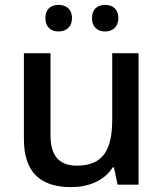

<svg xmlns="http://www.w3.org/2000/svg" viewBox="-20 -757 671 787"><path d="M166 -683C166 -645 190 -628 220 -628C249 -628 275 -645 275 -683C275 -721 249 -737 220 -737C190 -737 166 -721 166 -683ZM357 -683C357 -645 381 -628 411 -628C440 -628 465 -645 465 -683C465 -721 440 -737 411 -737C381 -737 357 -721 357 -683ZM548 -539H440V-268C440 -146 405 -78 295 -78C221 -78 187 -120 187 -203V-539H78V-187C78 -49 147 10 272 10C341 10 407 -15 442 -71H447L462 0H548Z"/></svg>

Font: Noto Sans Lisu Medium
Style: Regular
Weight: 500
Designer: Monotype Design Team. David Williams.
Foundry: Monotype Imaging Inc.
Version: Version 2.102